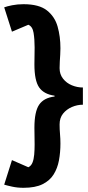

<svg xmlns="http://www.w3.org/2000/svg" viewBox="-29 -733 417 915"><path d="M83 162Q54 162 29 156.5Q4 151 -9 147L28 30L106 64Q119 58 125.5 42.5Q132 27 134 4Q136 -19 136 -44Q136 -69 135.5 -85Q135 -101 135 -124Q135 -201 157.5 -234Q180 -267 231 -273V-277Q180 -284 157.5 -316.5Q135 -349 135 -426Q135 -449 135.5 -466Q136 -483 136 -507Q136 -546 131 -576.5Q126 -607 106 -615L28 -582L-9 -698Q4 -703 29 -708Q54 -713 83 -713Q157 -713 194.5 -683.5Q232 -654 245.5 -606.5Q259 -559 259 -503Q259 -488 258 -472Q257 -456 256 -440Q255 -424 255 -408Q255 -379 271.5 -358Q288 -337 313.5 -326.5Q339 -316 366 -316V-234Q339 -234 313.5 -223Q288 -212 271.5 -191.5Q255 -171 255 -140Q255 -128 255.5 -116.5Q256 -105 257 -94Q258 -83 258.5 -71.5Q259 -60 259 -49Q259 -7 252 31Q245 69 226.5 98.5Q208 128 173.5 145Q139 162 83 162Z"/></svg>

Font: Kreon Light
Style: Bold
Weight: 700
Version: Version 2.002